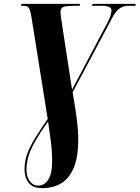

<svg xmlns="http://www.w3.org/2000/svg" viewBox="-20 -734 723 994"><path d="M200 240Q149 240 128 212Q107 184 107 143Q107 100 121 62Q135 24 161.5 -19Q188 -62 227 -118L144 -638Q137 -683 129 -693.5Q121 -704 102 -704H89L91 -714H395L392 -704H365Q332 -704 312.5 -699.5Q293 -695 293 -670Q293 -662 295 -648.5Q297 -635 301 -609L353 -270L536 -616Q549 -641 553 -656Q557 -671 557 -681Q557 -704 504 -704H457L459 -714H683L681 -704H643Q619 -704 599.5 -690.5Q580 -677 564 -647L356 -256Q371 -171 378 -115Q385 -59 385 -13Q385 81 361 136.5Q337 192 295 216Q253 240 200 240ZM177 227Q211 227 230.5 195Q250 163 250 102Q250 49 243 -3Q236 -55 229 -105Q182 -39 158 5Q134 49 125.5 81.5Q117 114 117 145Q117 181 134 204Q151 227 177 227Z"/></svg>

Font: Noto Serif Display ExtraCondensed ExtraBold
Style: Italic
Weight: 800
Width: 2
Italic angle: -12°
Designer: Monotype Design Team
Foundry: Monotype Imaging Inc.
Version: Version 2.009